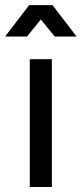

<svg xmlns="http://www.w3.org/2000/svg" viewBox="-50 -743 324 763"><path d="M68.4 0H156.2V-507.8H68.4ZM167.5 -597.7H254.4L158.7 -722.7H65.9ZM57.1 -597.7 158.7 -722.7H65.9L-29.8 -597.7Z"/></svg>

Font: Giphurs
Style: Regular
Weight: 400
Version: Version 2.010